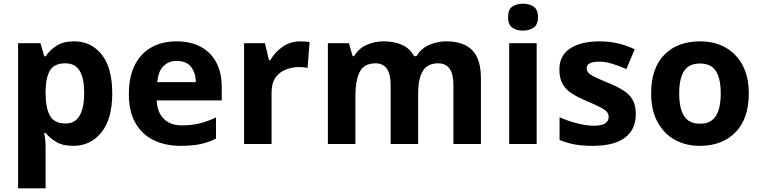

<svg xmlns="http://www.w3.org/2000/svg" viewBox="-20 -780 4121 1040"><path d="M382 -556Q474 -556 531 -484.5Q588 -413 588 -274Q588 -135 529 -62.5Q470 10 378 10Q319 10 284 -11.5Q249 -33 227 -60H219Q223 -41 225 -20.5Q227 0 227 20V240H78V-546H199L220 -475H227Q249 -508 286 -532Q323 -556 382 -556ZM334 -437Q276 -437 252.5 -401Q229 -365 227 -291V-275Q227 -196 250.5 -153.5Q274 -111 336 -111Q370 -111 392 -130Q414 -149 425 -186Q436 -223 436 -276Q436 -356 411.5 -396.5Q387 -437 334 -437Z M936 -556Q1012 -556 1066.5 -527Q1121 -498 1151 -443Q1181 -388 1181 -308V-236H829Q831 -173 866.5 -137Q902 -101 965 -101Q1018 -101 1061 -111.5Q1104 -122 1150 -144V-29Q1110 -9 1065.5 0.5Q1021 10 958 10Q876 10 813 -20.5Q750 -51 714 -113Q678 -175 678 -269Q678 -365 710.5 -428.5Q743 -492 801 -524Q859 -556 936 -556ZM937 -450Q894 -450 865.5 -422Q837 -394 832 -335H1041Q1040 -385 1015 -417.5Q990 -450 937 -450Z M1607 -556Q1618 -556 1633 -555Q1648 -554 1657 -552L1646 -412Q1639 -414 1625.5 -415.5Q1612 -417 1602 -417Q1564 -417 1529 -403.5Q1494 -390 1472.5 -360Q1451 -330 1451 -278V0H1302V-546H1415L1437 -454H1444Q1468 -496 1510 -526Q1552 -556 1607 -556Z M2397 -556Q2490 -556 2537.5 -508.5Q2585 -461 2585 -356V0H2436V-319.4Q2436 -437 2353.8 -437Q2295 -437 2270 -395Q2245 -353 2245 -273.5V0H2096V-319.4Q2096 -437 2014 -437Q1952.3 -437 1928.6 -390.7Q1905 -344.4 1905 -257.4V0H1756V-546H1870L1890.2 -476H1898Q1923 -518 1966.5 -537Q2010 -556 2056.7 -556Q2117 -556 2159 -536.5Q2201 -517 2223 -476H2236Q2261 -518 2305.5 -537Q2350 -556 2397 -556Z M2887 -546V0H2738V-546ZM2813 -760Q2846 -760 2870 -744.5Q2894 -729 2894 -686.8Q2894 -646 2870 -630Q2846 -614 2813 -614Q2778.7 -614 2755.4 -630Q2732 -646 2732 -686.8Q2732 -729 2755.4 -744.5Q2778.7 -760 2813 -760Z M3424 -162Q3424 -79 3365.5 -34.5Q3307 10 3191 10Q3134 10 3093 2.5Q3052 -5 3011 -22V-145Q3055 -125 3106 -112Q3157 -99 3196 -99Q3240 -99 3258.5 -112Q3277 -125 3277 -146Q3277 -160 3269.5 -171Q3262 -182 3237 -196Q3212 -210 3159 -232Q3108 -254 3075 -275.5Q3042 -297 3026 -327.5Q3010 -358 3010 -404Q3010 -480 3069 -518Q3128 -556 3226 -556Q3277 -556 3323 -546Q3369 -536 3418 -513L3373 -406Q3333 -423 3297 -434.5Q3261 -446 3224 -446Q3191 -446 3174.5 -437Q3158 -428 3158 -410Q3158 -397 3166.5 -386.5Q3175 -376 3199.5 -364Q3224 -352 3272 -332Q3319 -313 3353 -292.5Q3387 -272 3405.5 -241.5Q3424 -211 3424 -162Z M4036 -273.7Q4036 -138 3964.5 -64Q3893 10 3770 10Q3694.1 10 3634.8 -23.1Q3575.4 -56.2 3541.2 -119.8Q3507 -183.4 3507 -274Q3507 -410 3578 -483Q3649 -556 3773 -556Q3850.4 -556 3909.2 -523Q3968 -490 4002 -427.3Q4036 -364.5 4036 -273.7ZM3659 -274Q3659 -193 3685.5 -151.5Q3712 -110 3771.9 -110Q3831 -110 3857.5 -151.5Q3884 -193 3884 -274Q3884 -355 3857.5 -395.5Q3831 -436 3771.5 -436Q3712 -436 3685.5 -395.5Q3659 -355 3659 -274Z"/></svg>

Font: Noto Sans Bassa Vah
Style: Regular
Weight: 400
Designer: Monotype Design Team
Foundry: Monotype Imaging Inc.
Version: Version 2.002